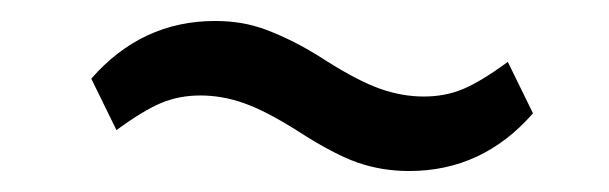

<svg xmlns="http://www.w3.org/2000/svg" viewBox="-20 -397 580 183"><path d="M370 -234Q344 -234 321 -242Q298 -250 264 -272Q234 -291 213 -298.5Q192 -306 171 -306Q151 -306 134 -299Q117 -292 91 -273L67 -322Q115 -377 185 -377Q198 -377 210 -375Q222 -373 234 -368.5Q246 -364 260 -357Q274 -350 291 -339Q321 -320 342 -312.5Q363 -305 384 -305Q404 -305 421 -312Q438 -319 464 -338L488 -289Q440 -234 370 -234Z"/></svg>

Font: IBM Plex Sans Cond Text
Style: Italic
Weight: 450
Width: 3
Italic angle: -11°
Designer: Mike Abbink, Paul van der Laan, Pieter van Rosmalen
Foundry: Bold Monday
Version: Version 1.3